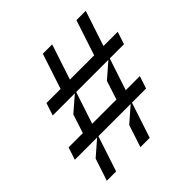

<svg xmlns="http://www.w3.org/2000/svg" viewBox="-189 -881 1034 1034"><g transform="rotate(-45 328.0 -363.5)"><path d="M655.5 -525.6H547.2L613.6 -727.3H542.6L476.2 -525.6H291.5L358 -727.3H286.9L220.5 -525.6H112.9L89.5 -454.5H257.8L171.9 -380L137.1 -272.7H28.4L5 -201.7H174.7L88.8 -127.1L46.9 0H117.9L184.3 -201.7H430.4L344.5 -127.1L302.6 0H373.6L440 -201.7H547.6L571 -272.7H463.8L523.8 -454.5H632.1ZM392.8 -272.7H208.1L268.1 -454.5H513.5L427.6 -380Z"/></g></svg>

Font: Riot Sans 2.0
Style: Italic
Weight: 400
Italic angle: -9.39999°
Designer: Rasmus Andersson
Foundry: rsms
Version: Version 3.006;hotconv 1.0.109;makeotfexe 2.5.65596